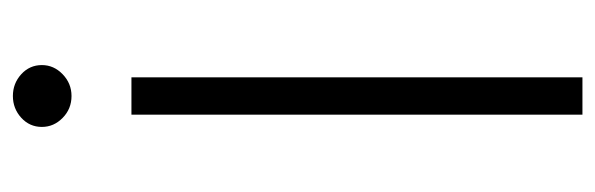

<svg xmlns="http://www.w3.org/2000/svg" viewBox="-333 -591 924 298"><g transform="rotate(-90 129.0 -442.0)"><path d="M100 0V-700H158V0ZM129 -793Q109 -793 95 -806.8Q81 -820.5 81 -839Q81 -858 95.2 -871Q109.5 -884 129 -884Q148.5 -884 162.8 -871Q177 -858 177 -839Q177 -820.5 162.8 -806.8Q148.5 -793 129 -793Z"/></g></svg>

Font: Geologica Thin
Style: Regular
Weight: 100
Version: Version 1.010;gftools[0.9.28]